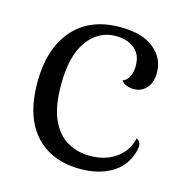

<svg xmlns="http://www.w3.org/2000/svg" viewBox="-85 -602 675 695"><g transform="rotate(15 252.5 -254.0)"><path d="M275.6 12.9Q167.1 12.9 105.7 -54.5Q44.2 -122 44.2 -250.8Q44.2 -376.3 106.7 -448.5Q169.2 -520.8 283.5 -520.8Q366.1 -520.8 409.7 -485.2Q453.4 -449.6 453.4 -394.4Q453.4 -359.3 435 -338Q416.5 -316.7 386.8 -316.7Q373.8 -316.7 361.1 -321.1Q348.4 -325.5 340.1 -336.4Q357.3 -342.8 365.1 -359.7Q372.9 -376.6 372.9 -399.9Q372.9 -430.2 359.5 -449.2Q346.1 -468.2 324.2 -476.9Q302.3 -485.5 275.7 -485.5Q211.4 -485.5 170.3 -429.3Q129.3 -373.1 129.3 -263.2Q129.3 -181.6 151.9 -133Q174.5 -84.3 212.6 -63.1Q250.7 -41.9 296.6 -41.9Q332.6 -41.9 362.8 -53.7Q393 -65.4 414.5 -88.8Q436 -112.3 444.1 -147Q454 -143 458.2 -131.7Q462.5 -120.5 454.4 -95.2Q437.7 -42.2 389.9 -14.7Q342.2 12.9 275.6 12.9Z"/></g></svg>

Font: Arima Thin
Style: Regular
Weight: 100
Designer: Joana Correia and Natanael Gama
Foundry: NDISCOVER
Version: Version 1.101;gftools[0.9.23]